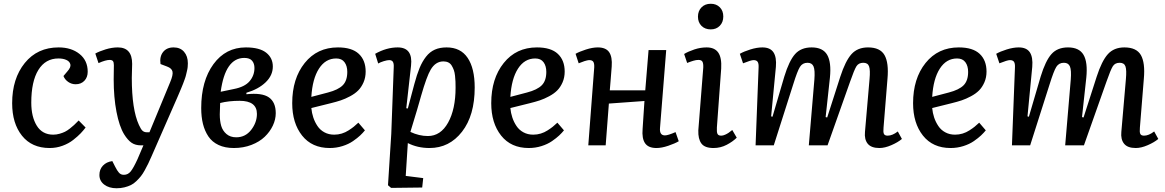

<svg xmlns="http://www.w3.org/2000/svg" viewBox="-20 -776 6218 1025"><path d="M293 -522.9Q360.8 -522.9 404.5 -488Q448.2 -453.1 448.2 -393.1Q448.2 -363.3 430.4 -344.7Q412.6 -326.2 383.8 -326.2Q362.3 -326.2 344.2 -338.6Q326.2 -351.1 318.8 -370.1L339.8 -395Q359.4 -417 355.7 -432.4Q352.1 -447.8 334.7 -455.8Q317.4 -463.9 292 -463.9Q222.7 -463.9 184.8 -402.6Q147 -341.3 147 -228Q147 -152.3 176.5 -104.7Q206.1 -57.1 264.2 -57.1Q281.2 -57.1 298.3 -62Q315.4 -66.9 327.1 -72.8Q338.9 -78.6 353.5 -90.1Q368.2 -101.6 375.5 -108.6Q382.8 -115.7 396 -128.9Q398.4 -131.3 399.9 -132.8L437 -95.2Q424.8 -79.1 410.4 -64Q396 -48.8 371.3 -29.3Q346.7 -9.8 313.7 2.2Q280.8 14.2 245.1 14.2Q149.9 14.2 97.4 -51.5Q44.9 -117.2 44.9 -225.1Q44.9 -356.4 112.3 -439.7Q179.7 -522.9 293 -522.9Z M789.6 57.1Q778.8 81.5 771.5 96.9Q764.2 112.3 752.9 132.6Q741.7 152.8 731.9 165Q722.2 177.2 708 190.9Q693.8 204.6 679 211.9Q664.1 219.2 644.5 224.1Q625 229 602.5 229Q562 229 536.4 209.5Q510.7 189.9 510.7 158.2Q510.7 128.4 529.3 108.4Q547.9 88.4 579.6 84L594.7 113.8Q601.6 126.5 605 132.3Q608.4 138.2 614.3 145Q620.1 151.9 626.5 154.5Q632.8 157.2 641.6 157.2Q663.1 157.2 677.7 139.2Q692.4 121.1 713.9 74.2L745.6 0H732.9Q702.6 0 682.4 -13.9Q662.1 -27.8 642.6 -59.1Q616.7 -101.6 601.8 -179.2Q586.9 -256.8 586.9 -352.1L587.9 -428.2Q587.9 -443.8 582.8 -450Q577.6 -456.1 565.9 -456.1Q543.9 -456.1 505.9 -439L488.8 -490.2Q509.8 -502 543.9 -512.5Q578.1 -522.9 608.9 -522.9Q685.5 -522.9 685.5 -435.1Q685.5 -424.3 684.6 -399.9Q683.6 -375.5 683.6 -359.9Q683.6 -191.9 721.7 -108.9Q732.4 -85 741.5 -77.4Q750.5 -69.8 764.6 -69.8H777.8L888.7 -337.9Q904.8 -376 900.9 -393.8Q897 -411.6 871.6 -420.9L836.9 -434.1Q831.1 -473.6 850.6 -498.3Q870.1 -522.9 906.7 -522.9Q942.4 -522.9 962.6 -499.5Q982.9 -476.1 982.9 -438Q982.9 -428.2 981.9 -418.2Q981 -408.2 978 -396.5Q975.1 -384.8 973.1 -375.7Q971.2 -366.7 965.8 -352.1Q960.4 -337.4 957.5 -329.6Q954.6 -321.8 947.3 -304.4Q939.9 -287.1 937 -280Q934.1 -272.9 925.3 -252.7Q916.5 -232.4 913.6 -226.1Z M1292.5 -522.9Q1185.1 -522.9 1119.6 -433.6Q1054.2 -344.2 1054.2 -199.2Q1054.2 -151.9 1063.5 -114.5Q1072.8 -77.1 1092.5 -47.6Q1112.3 -18.1 1146.7 -2Q1181.2 14.2 1228.5 14.2Q1279.3 14.2 1322.3 -2.4Q1365.2 -19 1393.1 -45.7Q1420.9 -72.3 1436.5 -105.2Q1452.1 -138.2 1452.1 -171.9Q1452.1 -230.5 1415.5 -256.1Q1378.9 -281.7 1295.4 -272.9V-280.8Q1359.9 -299.8 1398.2 -336.7Q1436.5 -373.5 1436.5 -420.9Q1436.5 -466.8 1400.9 -494.9Q1365.2 -522.9 1292.5 -522.9ZM1338.4 -413.1Q1338.4 -373 1312.5 -342.5Q1286.6 -312 1228.5 -300.8L1158.2 -286.1Q1182.6 -466.8 1284.2 -466.8Q1313 -466.8 1325.7 -451.9Q1338.4 -437 1338.4 -413.1ZM1155.3 -226.1Q1201.2 -237.8 1259.3 -237.8Q1351.6 -237.8 1351.6 -168Q1351.6 -122.1 1320.8 -82.5Q1290 -43 1241.2 -43Q1209.5 -43 1189 -60.5Q1168.5 -78.1 1160.9 -104.2Q1153.3 -130.4 1153.3 -165Q1153.3 -176.3 1155.3 -226.1Z M1784.2 -522.9Q1858.9 -522.9 1895.5 -488.5Q1932.1 -454.1 1932.1 -394Q1932.1 -362.3 1920.7 -336.2Q1909.2 -310.1 1892.1 -293Q1875 -275.9 1848.9 -262Q1822.8 -248 1799.3 -240.2Q1775.9 -232.4 1746.1 -225.1L1642.1 -199.2Q1644.5 -172.9 1652.6 -148.7Q1660.6 -124.5 1674.8 -103.3Q1689 -82 1711.9 -69.6Q1734.9 -57.1 1764.2 -57.1Q1785.2 -57.1 1804.4 -63Q1823.7 -68.8 1841.1 -80.1Q1858.4 -91.3 1868.7 -99.6Q1878.9 -107.9 1893.1 -121.1L1928.2 -80.1Q1917 -66.4 1902.6 -52.7Q1888.2 -39.1 1864.5 -22.7Q1840.8 -6.3 1808.3 3.9Q1775.9 14.2 1740.2 14.2Q1645.5 14.2 1592.8 -52.2Q1540 -118.7 1540 -225.1Q1540 -356.4 1606.7 -439.7Q1673.3 -522.9 1784.2 -522.9ZM1834 -392.1Q1834 -423.8 1819.3 -443.8Q1804.7 -463.9 1774.9 -463.9Q1717.8 -463.9 1682.9 -409.7Q1647.9 -355.5 1642.1 -258.8L1731 -282.2Q1785.6 -296.4 1809.8 -320.8Q1834 -345.2 1834 -392.1Z M2082 -418Q2083 -437 2077.4 -446Q2071.8 -455.1 2058.1 -455.1Q2047.4 -455.1 2028.8 -449.5Q2010.3 -443.8 1999 -437L1982.9 -488.8Q2043.5 -522.9 2103 -522.9Q2185.5 -522.9 2174.3 -424.8L2148.9 -198.2L2157.2 -196.8L2191.9 -327.1Q2205.6 -378.4 2220 -413.1Q2234.4 -447.8 2254.4 -473.4Q2274.4 -499 2301.3 -511Q2328.1 -522.9 2364.3 -522.9Q2439 -522.9 2476.6 -467Q2514.2 -411.1 2514.2 -309.1Q2514.2 -159.7 2446.5 -72.8Q2378.9 14.2 2272.9 14.2Q2209 14.2 2157.2 -12.2L2146 163.1L2239.3 174.8L2233.9 225.1L2067.9 227.1L2051.3 212.9L2068.8 -61ZM2347.2 -448.2Q2305.2 -448.2 2279.3 -404.3Q2258.3 -369.6 2228 -264.2Q2225.1 -253.9 2218.8 -231.9Q2210.4 -203.1 2206.1 -188L2170.9 -71.8Q2217.8 -49.8 2264.2 -49.8Q2332.5 -49.8 2372.3 -121.6Q2412.1 -193.4 2412.1 -308.1Q2412.1 -327.1 2411.6 -340.3Q2411.1 -353.5 2409.2 -371.6Q2407.2 -389.6 2402.8 -401.9Q2398.4 -414.1 2391.6 -425.5Q2384.8 -437 2373.5 -442.6Q2362.3 -448.2 2347.2 -448.2Z M2846.7 -522.9Q2921.4 -522.9 2958 -488.5Q2994.6 -454.1 2994.6 -394Q2994.6 -362.3 2983.2 -336.2Q2971.7 -310.1 2954.6 -293Q2937.5 -275.9 2911.4 -262Q2885.3 -248 2861.8 -240.2Q2838.4 -232.4 2808.6 -225.1L2704.6 -199.2Q2707 -172.9 2715.1 -148.7Q2723.1 -124.5 2737.3 -103.3Q2751.5 -82 2774.4 -69.6Q2797.4 -57.1 2826.7 -57.1Q2847.7 -57.1 2866.9 -63Q2886.2 -68.8 2903.6 -80.1Q2920.9 -91.3 2931.2 -99.6Q2941.4 -107.9 2955.6 -121.1L2990.7 -80.1Q2979.5 -66.4 2965.1 -52.7Q2950.7 -39.1 2927 -22.7Q2903.3 -6.3 2870.8 3.9Q2838.4 14.2 2802.7 14.2Q2708 14.2 2655.3 -52.2Q2602.5 -118.7 2602.5 -225.1Q2602.5 -356.4 2669.2 -439.7Q2735.8 -522.9 2846.7 -522.9ZM2896.5 -392.1Q2896.5 -423.8 2881.8 -443.8Q2867.2 -463.9 2837.4 -463.9Q2780.3 -463.9 2745.4 -409.7Q2710.4 -355.5 2704.6 -258.8L2793.5 -282.2Q2848.1 -296.4 2872.3 -320.8Q2896.5 -345.2 2896.5 -392.1Z M3420.4 -236.8 3230.5 -223.1 3213.4 0H3120.6L3152.3 -416Q3153.3 -437 3147.5 -446Q3141.6 -455.1 3126.5 -455.1Q3120.6 -455.1 3112.8 -453.1Q3105 -451.2 3100.3 -449.7Q3095.7 -448.2 3084 -443.6Q3072.3 -439 3069.3 -438L3052.7 -488.8Q3072.3 -500 3107.7 -511.5Q3143.1 -522.9 3171.4 -522.9Q3214.4 -522.9 3231.9 -497.6Q3249.5 -472.2 3245.6 -420.9Q3244.6 -398.9 3240.5 -355.2Q3236.3 -311.5 3235.4 -293.9H3424.8L3442.4 -508.8H3536.6L3503.4 -91.8Q3500.5 -53.2 3529.8 -53.2Q3546.4 -53.2 3586.4 -70.8L3603.5 -22Q3583 -9.8 3547.6 2.2Q3512.2 14.2 3484.4 14.2Q3441.4 14.2 3423.8 -11.2Q3406.2 -36.6 3410.6 -87.9Z M3774.4 -755.9Q3804.2 -755.9 3822.8 -737.1Q3841.3 -718.3 3841.3 -688Q3841.3 -657.7 3822.8 -638.4Q3804.2 -619.1 3774.4 -619.1Q3743.7 -619.1 3724.9 -637.9Q3706.1 -656.7 3706.1 -687Q3706.1 -717.3 3724.9 -736.6Q3743.7 -755.9 3774.4 -755.9ZM3734.4 -415Q3735.4 -436.5 3730.2 -446.3Q3725.1 -456.1 3709 -456.1Q3702.6 -456.1 3696 -455.1Q3689.5 -454.1 3682.4 -451.9Q3675.3 -449.7 3670.7 -448.2Q3666 -446.8 3658.4 -443.8Q3650.9 -440.9 3648.4 -439.9L3632.3 -487.8Q3654.8 -501.5 3687.3 -512.2Q3719.7 -522.9 3752.4 -522.9Q3794.9 -522.9 3814.2 -495.6Q3833.5 -468.3 3830.1 -410.2L3807.1 -95.2Q3805.7 -71.8 3810.1 -61.8Q3814.5 -51.8 3830.1 -51.8Q3839.8 -51.8 3851.1 -56.9Q3862.3 -62 3869.4 -66.9Q3876.5 -71.8 3889.2 -82L3913.1 -41Q3892.1 -20 3859.4 -2.9Q3826.7 14.2 3789.1 14.2Q3742.2 14.2 3724.4 -10Q3706.5 -34.2 3708 -80.1Z M4327.6 -351.1Q4331.5 -401.4 4323.2 -421.1Q4314.9 -440.9 4291 -440.9Q4264.2 -440.9 4250.5 -418.9Q4236.8 -397 4214.8 -326.2L4110.8 0H4013.7L4029.8 -416Q4030.8 -437 4024.7 -446Q4018.6 -455.1 4002.9 -455.1Q3989.3 -455.1 3946.8 -438L3929.7 -488.8Q3950.7 -501 3985.8 -512Q4021 -522.9 4049.8 -522.9Q4091.8 -522.9 4109.1 -496.8Q4126.5 -470.7 4122.1 -418.9L4096.7 -154.8L4104 -152.8L4167 -367.2Q4192.9 -451.7 4224.6 -487.3Q4256.3 -522.9 4313 -522.9Q4372.6 -522.9 4395.8 -483.4Q4418.9 -443.8 4410.6 -361.8L4387.7 -150.9L4396 -148.9L4465.8 -366.2Q4493.2 -450.7 4525.6 -486.8Q4558.1 -522.9 4613.8 -522.9Q4678.7 -522.9 4702.1 -481.7Q4725.6 -440.4 4717.8 -355L4696.8 -95.2Q4694.3 -71.3 4698.7 -61.5Q4703.1 -51.8 4718.8 -51.8Q4744.1 -51.8 4772.9 -74.2L4794.9 -34.2Q4773.4 -16.1 4738.5 -1Q4703.6 14.2 4674.8 14.2Q4630.9 14.2 4612.3 -8.8Q4593.8 -31.7 4597.7 -71.8L4622.1 -354Q4626.5 -402.3 4619.6 -421.6Q4612.8 -440.9 4588.9 -440.9Q4564 -440.9 4552.2 -422.4Q4540.5 -403.8 4518.6 -340.8Q4514.6 -330.1 4512.7 -324.2L4397.9 0H4297.9Z M5098.6 -522.9Q5173.3 -522.9 5210 -488.5Q5246.6 -454.1 5246.6 -394Q5246.6 -362.3 5235.1 -336.2Q5223.6 -310.1 5206.5 -293Q5189.5 -275.9 5163.3 -262Q5137.2 -248 5113.8 -240.2Q5090.3 -232.4 5060.5 -225.1L4956.5 -199.2Q4959 -172.9 4967 -148.7Q4975.1 -124.5 4989.3 -103.3Q5003.4 -82 5026.4 -69.6Q5049.3 -57.1 5078.6 -57.1Q5099.6 -57.1 5118.9 -63Q5138.2 -68.8 5155.5 -80.1Q5172.9 -91.3 5183.1 -99.6Q5193.4 -107.9 5207.5 -121.1L5242.7 -80.1Q5231.4 -66.4 5217 -52.7Q5202.6 -39.1 5179 -22.7Q5155.3 -6.3 5122.8 3.9Q5090.3 14.2 5054.7 14.2Q4960 14.2 4907.2 -52.2Q4854.5 -118.7 4854.5 -225.1Q4854.5 -356.4 4921.1 -439.7Q4987.8 -522.9 5098.6 -522.9ZM5148.4 -392.1Q5148.4 -423.8 5133.8 -443.8Q5119.1 -463.9 5089.4 -463.9Q5032.2 -463.9 4997.3 -409.7Q4962.4 -355.5 4956.5 -258.8L5045.4 -282.2Q5100.1 -296.4 5124.3 -320.8Q5148.4 -345.2 5148.4 -392.1Z M5696.3 -351.1Q5700.2 -401.4 5691.9 -421.1Q5683.6 -440.9 5659.7 -440.9Q5632.8 -440.9 5619.1 -418.9Q5605.5 -397 5583.5 -326.2L5479.5 0H5382.3L5398.4 -416Q5399.4 -437 5393.3 -446Q5387.2 -455.1 5371.6 -455.1Q5357.9 -455.1 5315.4 -438L5298.3 -488.8Q5319.3 -501 5354.5 -512Q5389.6 -522.9 5418.5 -522.9Q5460.4 -522.9 5477.8 -496.8Q5495.1 -470.7 5490.7 -418.9L5465.3 -154.8L5472.7 -152.8L5535.6 -367.2Q5561.5 -451.7 5593.3 -487.3Q5625 -522.9 5681.6 -522.9Q5741.2 -522.9 5764.4 -483.4Q5787.6 -443.8 5779.3 -361.8L5756.3 -150.9L5764.6 -148.9L5834.5 -366.2Q5861.8 -450.7 5894.3 -486.8Q5926.8 -522.9 5982.4 -522.9Q6047.4 -522.9 6070.8 -481.7Q6094.2 -440.4 6086.4 -355L6065.4 -95.2Q6063 -71.3 6067.4 -61.5Q6071.8 -51.8 6087.4 -51.8Q6112.8 -51.8 6141.6 -74.2L6163.6 -34.2Q6142.1 -16.1 6107.2 -1Q6072.3 14.2 6043.5 14.2Q5999.5 14.2 5981 -8.8Q5962.4 -31.7 5966.3 -71.8L5990.7 -354Q5995.1 -402.3 5988.3 -421.6Q5981.4 -440.9 5957.5 -440.9Q5932.6 -440.9 5920.9 -422.4Q5909.2 -403.8 5887.2 -340.8Q5883.3 -330.1 5881.3 -324.2L5766.6 0H5666.5Z"/></svg>

Font: Literata Book Medium
Style: Italic
Weight: 500
Italic angle: -3°
Designer: Latin by Veronika Burian and Jose Scaglione. Greek by Irene Vlachou. Cyrillic by Vera Evstafieva
Foundry: TypeTogether
Version: Version 1.003;PS 001.003;hotconv 1.0.88;makeotf.lib2.5.64775